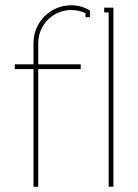

<svg xmlns="http://www.w3.org/2000/svg" viewBox="-20 -708 522 728"><path d="M321 -668C300 -681 276 -688 250 -688C171 -688 107 -624 107 -545V-464H36V-446H107V0H125V-446H286V-464H125V-545C125 -614 181 -670 250 -670C269 -670 288 -666 304 -658V-643H321ZM375 -679V-661H392V0H410V-679Z"/></svg>

Font: Rawengulk
Style: Light
Weight: 300
Version: Version 0.9